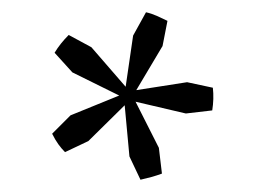

<svg xmlns="http://www.w3.org/2000/svg" viewBox="-20 -705 414 313"><path d="M185 -544 98 -587 69 -619Q78 -634 92 -648L129 -628L194 -553ZM86 -457Q80 -463 75 -470Q70 -477 65 -487L95 -517L186 -554L193 -543L124 -475ZM209 -412 191 -450 182 -547 195 -551 239 -464 244 -422Q236 -419 227 -416.5Q218 -414 209 -412ZM283 -520 189 -542V-556L285 -571L327 -562Q329 -544 326 -525ZM195 -546 183 -551 197 -647 218 -685Q227 -683 236 -679Q245 -675 253 -671L245 -630Z"/></svg>

Font: Piazzolla 24pt
Style: Regular
Weight: 400
Designer: Juan Pablo del Peral
Foundry: Huerta Tipografica
Version: Version 2.005